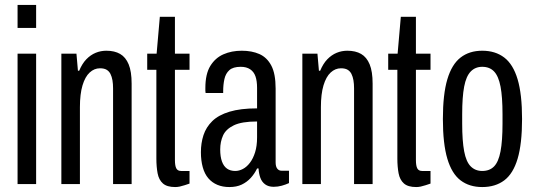

<svg xmlns="http://www.w3.org/2000/svg" viewBox="-20 -744 2164 776"><path d="M51 -631V-724H126V-631ZM51 0V-527H126V0Z M228 0V-527H289L295 -458H300Q312 -487 329 -504.5Q346 -522 366.5 -530.5Q387 -539 410 -539Q443 -539 465.5 -526Q488 -513 500 -484Q512 -455 512 -406V0H437V-387Q437 -405 434.5 -419.5Q432 -434 426.5 -445Q421 -456 411 -462Q401 -468 384 -468Q361 -468 342.5 -451Q324 -434 313.5 -399Q303 -364 303 -311V0Z M688 12Q655 12 638.5 -2.5Q622 -17 617 -43.5Q612 -70 612 -103V-462H575V-527H613L626 -676H687V-527H746V-462H687V-97Q687 -74 692.5 -63.5Q698 -53 712 -53H746V-2Q737 1 726.5 4.5Q716 8 706.5 10Q697 12 688 12Z M907 12Q880 12 858.5 3Q837 -6 822 -23.5Q807 -41 799.5 -68Q792 -95 792 -129Q792 -166 802.5 -198Q813 -230 838 -254.5Q863 -279 907.5 -292.5Q952 -306 1019 -306V-389Q1019 -417 1012.5 -435.5Q1006 -454 991 -464Q976 -474 953 -474Q922 -474 907 -460.5Q892 -447 887 -424.5Q882 -402 882 -375V-368H811Q810 -372 810 -377Q810 -382 810 -388Q810 -445 830 -477.5Q850 -510 883 -524.5Q916 -539 957 -539Q998 -539 1028.5 -525.5Q1059 -512 1076.5 -479Q1094 -446 1094 -386V-88Q1094 -71 1100.5 -62.5Q1107 -54 1118 -54H1148V-4Q1135 2 1119 6.5Q1103 11 1086 11Q1065 11 1051.5 1Q1038 -9 1032 -26Q1026 -43 1025 -63H1019Q1009 -42 993.5 -25Q978 -8 957 2Q936 12 907 12ZM931 -53Q946 -53 961.5 -61Q977 -69 990 -86Q1003 -103 1011 -128.5Q1019 -154 1019 -189V-253Q957 -253 925 -237.5Q893 -222 881.5 -196.5Q870 -171 870 -140Q870 -111 877 -91.5Q884 -72 897.5 -62.5Q911 -53 931 -53Z M1202 0V-527H1263L1269 -458H1274Q1286 -487 1303 -504.5Q1320 -522 1340.5 -530.5Q1361 -539 1384 -539Q1417 -539 1439.5 -526Q1462 -513 1474 -484Q1486 -455 1486 -406V0H1411V-387Q1411 -405 1408.5 -419.5Q1406 -434 1400.5 -445Q1395 -456 1385 -462Q1375 -468 1358 -468Q1335 -468 1316.5 -451Q1298 -434 1287.5 -399Q1277 -364 1277 -311V0Z M1662 12Q1629 12 1612.5 -2.5Q1596 -17 1591 -43.5Q1586 -70 1586 -103V-462H1549V-527H1587L1600 -676H1661V-527H1720V-462H1661V-97Q1661 -74 1666.5 -63.5Q1672 -53 1686 -53H1720V-2Q1711 1 1700.5 4.5Q1690 8 1680.5 10Q1671 12 1662 12Z M1929 12Q1877 12 1841.5 -15Q1806 -42 1788 -102.5Q1770 -163 1770 -263Q1770 -363 1788 -423.5Q1806 -484 1841.5 -511.5Q1877 -539 1929 -539Q1982 -539 2018 -511.5Q2054 -484 2072 -423.5Q2090 -363 2090 -263Q2090 -163 2072 -102.5Q2054 -42 2018 -15Q1982 12 1929 12ZM1929 -53Q1959 -53 1977 -71.5Q1995 -90 2003 -132.5Q2011 -175 2011 -244V-282Q2011 -352 2003 -394Q1995 -436 1977 -455Q1959 -474 1929 -474Q1901 -474 1882.5 -455Q1864 -436 1856 -394Q1848 -352 1848 -282V-244Q1848 -175 1856 -132.5Q1864 -90 1882.5 -71.5Q1901 -53 1929 -53Z"/></svg>

Font: Archivo ExtraCondensed
Style: Regular
Weight: 400
Width: 2
Designer: Hector Gatti
Foundry: Omnibus-Type
Version: Version 2.001